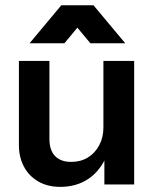

<svg xmlns="http://www.w3.org/2000/svg" viewBox="-20 -711 589 731"><path d="M373.7 -479V-225.5C373.7 -200.3 368.4 -177.7 357.6 -157.7C346.8 -137.7 332.4 -122.1 314.3 -111.2C296.1 -100.2 275.1 -94.6 251.1 -94.6C224.7 -94.6 204.3 -101.9 189.8 -116.7C175.4 -131.4 168.2 -153.3 168.2 -182.1V-479H52V-158.2C52 -128 58.3 -101 70.9 -77C83.5 -53 101.6 -34.1 125.3 -20.4C149 -6.5 177.1 0.5 209.6 0.5C250.8 0.5 286.6 -9.8 317 -30.4C343.1 -48 362.4 -71.8 377.4 -99.5V-8.8H490.8V-479ZM274.6 -605.7 324 -546.3H456.8L335.9 -691H213.4L92.6 -546.3H225.3Z"/></svg>

Font: Diatome Awesome Semibold
Style: Regular
Weight: 400
Designer: 15.100.17
Foundry: 15.100.17
Version: Version 1.005;Fontself Maker 3.5.8